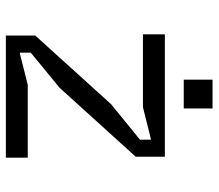

<svg xmlns="http://www.w3.org/2000/svg" viewBox="-64 -664 729 640"><g transform="rotate(90 300.0 -344.5)"><path d="M506 -73H263L156 -46V-83L273 -179L503 -433V-530H95V-457H338L446 -484V-447L328 -351L99 -98V0H506ZM246 -689V-593H342V-689Z"/></g></svg>

Font: Fliege Mono Light
Style: Regular
Weight: 300
Version: Version 0.020;Glyphs 3.3 (3306)